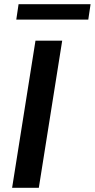

<svg xmlns="http://www.w3.org/2000/svg" viewBox="-20 -900 454 920"><path d="M38 0 150 -705H278L166 0ZM58 -806 69 -880H414L403 -806Z"/></svg>

Font: Nunito Sans 12pt
Style: Bold Italic
Weight: 700
Italic angle: -9°
Designer: Vernon Adams
Foundry: Vernon Adams
Version: Version 3.101;gftools[0.9.27]